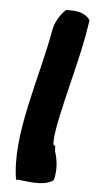

<svg xmlns="http://www.w3.org/2000/svg" viewBox="-49 -654 352 703"><g transform="rotate(5 127.0 -302.0)"><path d="M121 -542C90 -365 9 -149 37 14L43 12L58 14C76 15 135 27 170 6L174 1V6C186 -38 179 -77 170 -103L169 -123L163 -125C150 -166 222 -409 244 -531L254 -591C244 -610 218 -622 185 -622H165C144 -602 126 -573 121 -542Z"/></g></svg>

Font: Snowfall
Style: BlkObl
Weight: 900
Designer: Jasper
Foundry: Cannot Into Space Fonts
Version: Version 0.9